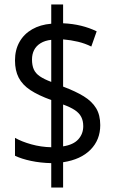

<svg xmlns="http://www.w3.org/2000/svg" viewBox="-20 -780 512 858"><path d="M209 -51Q161 -52 118.5 -61Q76 -70 47 -84V-164Q77 -147 120 -135Q163 -123 209 -122V-333Q151 -354 115.5 -377.5Q80 -401 63.5 -433Q47 -465 47 -510Q47 -557 67 -592.5Q87 -628 123.5 -649Q160 -670 209 -674V-760H262V-676Q305 -674 342 -665Q379 -656 412 -640L388 -572Q360 -586 328.5 -593.5Q297 -601 262 -604V-393Q318 -372 354.5 -349.5Q391 -327 409.5 -296.5Q428 -266 428 -221Q428 -155 384.5 -111Q341 -67 262 -55V58H209ZM262 -126Q308 -133 330 -157.5Q352 -182 352 -216Q352 -240 343 -257.5Q334 -275 314.5 -288Q295 -301 262 -313ZM209 -602Q181 -599 161.5 -587Q142 -575 132.5 -556.5Q123 -538 123 -514Q123 -488 131 -470Q139 -452 158 -439Q177 -426 209 -414Z"/></svg>

Font: Noto Sans Khmer Condensed
Style: Regular
Weight: 400
Width: 3
Designer: Danh Hong and the Monotype Design Team
Foundry: Monotype Imaging Inc.
Version: Version 2.004